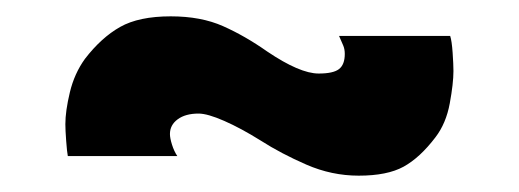

<svg xmlns="http://www.w3.org/2000/svg" viewBox="-20 -367 635 235"><path d="M197 -176H63Q62 -181 61 -194.5Q60 -208 60 -215Q60 -231 65.5 -254Q71 -277 84 -295Q104 -321 127 -334Q150 -347 189 -347Q226 -347 253 -335Q280 -323 307 -304Q347 -277 370 -277Q388 -277 395 -282.5Q402 -288 402 -301Q402 -307 400 -311.5Q398 -316 395 -323H531Q533 -317 534 -302.5Q535 -288 535 -280Q535 -265 530.5 -240.5Q526 -216 513 -199Q494 -174 474 -163Q454 -152 419 -152Q386 -152 355 -165.5Q324 -179 299 -195Q275 -210 254.5 -219Q234 -228 223 -228Q207 -228 197.5 -221Q188 -214 188 -203Q188 -198 190.5 -190Q193 -182 197 -176Z"/></svg>

Font: Copperplate Sans CC
Style: Bold
Weight: 700
Designer: indestructible type*
Foundry: Cowboy Collective
Version: Version 1.000